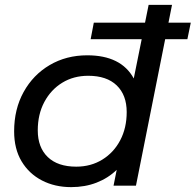

<svg xmlns="http://www.w3.org/2000/svg" viewBox="-20 -762 803 788"><path d="M272 6Q205 6 152 -21.5Q99 -49 68.5 -100Q38 -151 38 -223Q38 -314 77 -384.5Q116 -455 184 -495Q252 -535 338 -535Q477 -535 529 -440L590 -742H686L538 0H446L459 -65Q424 -31 376.5 -12.5Q329 6 272 6ZM293 -78Q353 -78 400 -107Q447 -136 473.5 -186.5Q500 -237 500 -302Q500 -372 459 -411.5Q418 -451 342 -451Q282 -451 235.5 -422.5Q189 -394 162 -343.5Q135 -293 135 -227Q135 -157 176 -117.5Q217 -78 293 -78ZM352 -601 365 -669H763L749 -601Z"/></svg>

Font: Montserrat Medium
Style: Italic
Weight: 500
Italic angle: -11.3°
Designer: Julieta Ulanovsky
Foundry: Julieta Ulanovsky
Version: Version 9.000; ttfautohint (v1.8.4.7-5d5b)